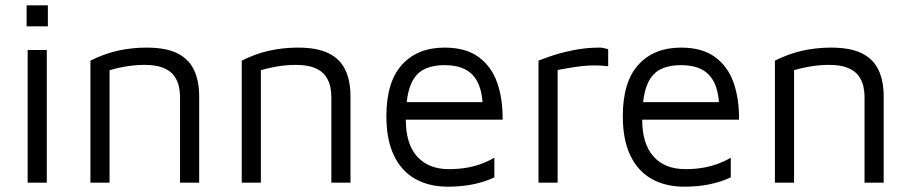

<svg xmlns="http://www.w3.org/2000/svg" viewBox="-20 -687 3423 722"><path d="M84 0V-499H156V0ZM80 -588V-667H160V-588Z M320 -459Q344 -471 369.5 -480.5Q395 -490 421.5 -496Q448 -502 475.5 -505Q503 -508 531 -508Q604 -508 647 -486.5Q690 -465 709.5 -424Q729 -383 729 -325V0H657V-325Q657 -343 652.5 -363Q648 -383 635 -401.5Q622 -420 595 -431.5Q568 -443 523 -443Q492 -443 459 -438Q426 -433 392 -423V0H320Z M889 -459Q913 -471 938.5 -480.5Q964 -490 990.5 -496Q1017 -502 1044.5 -505Q1072 -508 1100 -508Q1173 -508 1216 -486.5Q1259 -465 1278.5 -424Q1298 -383 1298 -325V0H1226V-325Q1226 -343 1221.5 -363Q1217 -383 1204 -401.5Q1191 -420 1164 -431.5Q1137 -443 1092 -443Q1061 -443 1028 -438Q995 -433 961 -423V0H889Z M1664 15Q1593 15 1541 -14.5Q1489 -44 1461 -103Q1433 -162 1433 -250Q1433 -379 1491.5 -443.5Q1550 -508 1652 -508Q1732 -508 1780.5 -472Q1829 -436 1850 -375Q1871 -314 1870 -237H1469L1474 -303H1823L1795 -293Q1792 -368 1757.5 -405Q1723 -442 1652 -442Q1603 -442 1570.5 -424Q1538 -406 1522 -361.5Q1506 -317 1506 -237Q1506 -146 1548.5 -98.5Q1591 -51 1668 -51Q1705 -51 1736 -56.5Q1767 -62 1793 -72Q1819 -82 1839 -94V-20Q1803 -3 1759.5 6Q1716 15 1664 15Z M2005 0V-459Q2017 -464 2051.5 -476Q2086 -488 2134.5 -498Q2183 -508 2235 -508Q2243 -508 2251 -506Q2259 -504 2267 -502V-438Q2241 -441 2216.5 -441Q2192 -441 2169 -438.5Q2146 -436 2123 -432Q2100 -428 2077 -424V0Z M2553 15Q2482 15 2430 -14.5Q2378 -44 2350 -103Q2322 -162 2322 -250Q2322 -379 2380.5 -443.5Q2439 -508 2541 -508Q2621 -508 2669.5 -472Q2718 -436 2739 -375Q2760 -314 2759 -237H2358L2363 -303H2712L2684 -293Q2681 -368 2646.5 -405Q2612 -442 2541 -442Q2492 -442 2459.5 -424Q2427 -406 2411 -361.5Q2395 -317 2395 -237Q2395 -146 2437.5 -98.5Q2480 -51 2557 -51Q2594 -51 2625 -56.5Q2656 -62 2682 -72Q2708 -82 2728 -94V-20Q2692 -3 2648.5 6Q2605 15 2553 15Z M2894 -459Q2918 -471 2943.5 -480.5Q2969 -490 2995.5 -496Q3022 -502 3049.5 -505Q3077 -508 3105 -508Q3178 -508 3221 -486.5Q3264 -465 3283.5 -424Q3303 -383 3303 -325V0H3231V-325Q3231 -343 3226.5 -363Q3222 -383 3209 -401.5Q3196 -420 3169 -431.5Q3142 -443 3097 -443Q3066 -443 3033 -438Q3000 -433 2966 -423V0H2894Z"/></svg>

Font: Maven Pro
Style: Regular
Weight: 400
Designer: Joe Prince
Foundry: Joe Prince
Version: Version 2.103